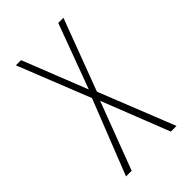

<svg xmlns="http://www.w3.org/2000/svg" viewBox="-150 -500 551 551"><g transform="rotate(-45 125.0 -224.5)"><path d="M23 0 113 -228 25 -449H46L124 -252L197 -449H218L136 -231L228 0H205L124 -206L46 0Z"/></g></svg>

Font: Inconsolata UltraCondensed ExtraLight
Style: Regular
Weight: 200
Width: 1
Monospace: yes
Designer: Raph Levien, Cyreal, Brenton Simpson
Foundry: Raph Levien, Cyreal, Google
Version: Version 3.100; ttfautohint (v1.8.4.7-5d5b)